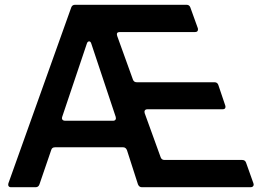

<svg xmlns="http://www.w3.org/2000/svg" viewBox="-20 -783 1094 803"><path d="M26 0Q19 0 16 -4.5Q13 -9 15 -16L278 -752Q282 -763 294 -763H760Q772 -763 776 -752L807 -666Q808 -664 808 -660Q808 -649 796 -649H481Q465 -649 470 -633L536 -450Q540 -439 552 -439H877Q889 -439 893 -428L922 -342Q923 -340 923 -336Q923 -326 911 -326H597Q589 -326 586 -321.5Q583 -317 585 -310L652 -125Q656 -114 668 -114H993Q1005 -114 1009 -103L1040 -16Q1041 -14 1041 -11Q1041 -6 1037.5 -3Q1034 0 1028 0H573Q562 0 557 -12L511 -155Q506 -167 495 -167H210Q197 -167 194 -155L145 -12Q141 0 129 0ZM453 -278Q460 -278 463 -282.5Q466 -287 464 -294L362 -600Q359 -610 353 -610Q346 -610 343 -600L240 -294Q239 -292 239 -289Q239 -284 242.5 -281Q246 -278 252 -278Z"/></svg>

Font: Open Sauce Two SemiBold
Style: Regular
Weight: 600
Designer: Alfredo Marco Pradil
Foundry: Creative Sauce Fz LLC
Version: Version 1.477